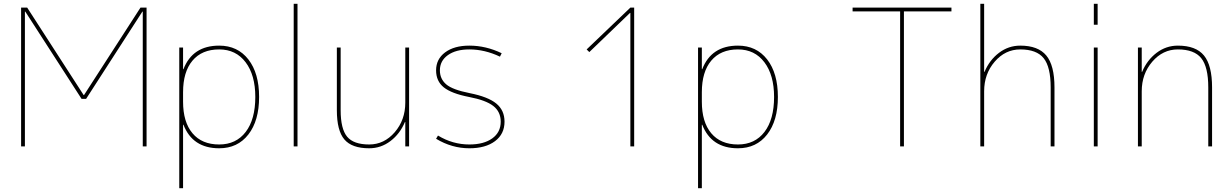

<svg xmlns="http://www.w3.org/2000/svg" viewBox="-20 -770 6472 1010"><path d="M731 0V-709H729L433 -250H409L113 -709H111V0H91V-730H123L420 -270H422L719 -730H751V0Z M1133 10Q993 10 945 -114H943V220H923V-520H943V-406H945Q993 -530 1133 -530Q1230 -530 1286.5 -457.5Q1343 -385 1343 -260Q1343 -135 1286.5 -62.5Q1230 10 1133 10ZM1323 -260Q1323 -375 1272 -442.5Q1221 -510 1133 -510Q1042 -510 992.5 -451Q943 -392 943 -285V-235Q943 -128 992.5 -69Q1042 -10 1133 -10Q1222 -10 1272.5 -76Q1323 -142 1323 -260Z M1525 0V-750H1545V0Z M2112 -128H2110Q2084 -66 2034 -28Q1984 10 1922 10Q1831 10 1791.5 -36.5Q1752 -83 1752 -190V-520H1772V-190Q1772 -92 1806 -51Q1840 -10 1922 -10Q2001 -10 2056.5 -74.5Q2112 -139 2112 -230V-520H2132V0H2112Z M2619 -490 2610 -472Q2530 -510 2449 -510Q2378 -510 2336 -480Q2294 -450 2294 -400Q2294 -355 2327 -326.5Q2360 -298 2451 -280Q2547 -261 2590.5 -225.5Q2634 -190 2634 -130Q2634 -65 2584 -27.5Q2534 10 2449 10Q2357 10 2274 -40L2284 -57Q2361 -10 2449 -10Q2525 -10 2569.5 -42Q2614 -74 2614 -130Q2614 -182 2575 -212.5Q2536 -243 2447 -260Q2355 -278 2314.5 -310.5Q2274 -343 2274 -400Q2274 -459 2321.5 -494.5Q2369 -530 2449 -530Q2536 -530 2619 -490Z M3296 -702H3294L3080 -496L3066 -510L3296 -730H3316V0H3296Z M3862 10Q3722 10 3674 -114H3672V220H3652V-520H3672V-406H3674Q3722 -530 3862 -530Q3959 -530 4015.5 -457.5Q4072 -385 4072 -260Q4072 -135 4015.5 -62.5Q3959 10 3862 10ZM4052 -260Q4052 -375 4001 -442.5Q3950 -510 3862 -510Q3771 -510 3721.5 -451Q3672 -392 3672 -285V-235Q3672 -128 3721.5 -69Q3771 -10 3862 -10Q3951 -10 4001.5 -76Q4052 -142 4052 -260Z M4985 -730V-710H4735V0H4715V-710H4465V-730Z M5157 -392H5159Q5185 -454 5235 -492Q5285 -530 5347 -530Q5441 -530 5484 -478Q5527 -426 5527 -310V0H5507V-310Q5507 -418 5470 -464Q5433 -510 5347 -510Q5268 -510 5212.5 -445.5Q5157 -381 5157 -290V0H5137V-750H5157Z M5734 -640V-750H5754V-640ZM5734 0V-520H5754V0Z M5986 -392H5988Q6014 -454 6064 -492Q6114 -530 6176 -530Q6271 -530 6313.5 -478Q6356 -426 6356 -310V0H6336V-310Q6336 -418 6299 -464Q6262 -510 6176 -510Q6097 -510 6041.5 -445.5Q5986 -381 5986 -290V0H5966V-520H5986Z"/></svg>

Font: Mplus 1p Thin
Style: Regular
Weight: 250
Version: Version 1.061